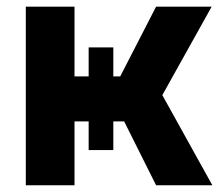

<svg xmlns="http://www.w3.org/2000/svg" viewBox="-20 -550 650 570"><path d="M56.6 -530.3H201.2V-323.2H243.2V-409.2H316.4V-323.2H336.9L443.4 -530.3H608.4L461.9 -267.6L610.4 0H443.4L348.6 -189.5H316.4V-104.5H243.2V-189.5H201.2V0H56.6Z"/></svg>

Font: Pretendard
Style: Bold
Weight: 700
Designer: Base glyphs from Inter by Rasmus Andersson; Hangeul glyphs from Noto Sans CJK(Source Han Sans) by Jang Soo-young and Kan
Foundry: Kil Hyung-jin
Version: Version 1.309